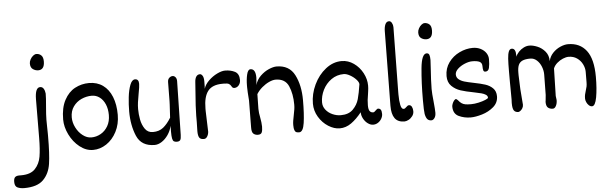

<svg xmlns="http://www.w3.org/2000/svg" viewBox="-131 -933 4404 1382"><g transform="rotate(-5 2071.5 -242.0)"><path d="M168 -594.2Q147.9 -594.2 129.9 -606.4Q111.8 -618.7 111.8 -647.9Q111.8 -662.6 120.1 -677.7Q128.4 -692.9 140.6 -702.6Q152.8 -712.4 164.6 -712.4Q184.1 -712.4 198.7 -699.2Q213.4 -686 213.4 -654.8Q213.4 -594.2 168 -594.2ZM195.8 -190.4Q196.8 -153.3 196.8 -131.8V-114.3Q196.8 13.2 186.3 83.5Q175.8 153.8 131.8 197.8Q87.9 241.7 -6.8 241.7Q-33.2 241.7 -54 232.7Q-74.7 223.6 -74.7 191.4Q-74.7 166 -64.7 157Q-54.7 147.9 -34.7 147.9H-20Q47.9 147.9 80.8 112.8Q113.8 77.6 122.6 25.4Q131.3 -26.9 131.8 -108.4L133.3 -388.7Q134.3 -472.7 170.4 -472.7Q187 -472.7 195.8 -458Q204.6 -443.4 206.5 -422.9Q206.5 -390.1 201.2 -333.5Q195.3 -268.1 195.3 -234.9Z M315.4 -225.6Q315.4 -310.5 345 -365.7Q374.5 -420.9 421.6 -446Q468.8 -471.2 523.4 -471.2Q581.5 -471.2 623.5 -441.2Q665.5 -411.1 687.7 -355.7Q710 -300.3 710 -225.6Q710 -157.7 681.9 -103.5Q653.8 -49.3 608.2 -19Q562.5 11.2 511.7 11.2Q460.4 11.2 415 -24.9Q369.6 -61 342.5 -116.5Q315.4 -171.9 315.4 -225.6ZM535.2 -378.4Q496.6 -378.4 460.4 -362.1Q424.3 -345.7 401.4 -313.5Q378.4 -281.2 378.4 -235.8Q378.4 -197.8 397 -161.4Q415.5 -125 445.3 -102.3Q475.1 -79.6 506.8 -79.6Q543 -79.6 575 -97.7Q606.9 -115.7 626.5 -149.7Q646 -183.6 646 -230Q646 -273.4 631.6 -307.1Q617.2 -340.8 591.8 -359.6Q566.4 -378.4 535.2 -378.4Z M873 -364.3Q866.2 -327.6 862.8 -302.7Q859.4 -277.8 859.4 -252.9Q859.4 -217.3 866.7 -178Q874 -138.7 894.5 -109.1Q915 -79.6 951.7 -79.6Q997.1 -79.6 1027.1 -104Q1057.1 -128.4 1083.5 -171.9Q1084.5 -184.6 1088.9 -266.6L1089.8 -291L1091.3 -427.2Q1091.3 -448.2 1103 -458.5Q1114.7 -468.8 1127.4 -468.8Q1138.7 -468.8 1147.7 -458.5Q1156.7 -448.2 1156.7 -430.2L1148.9 -41.5Q1148.4 -14.2 1141.6 -4.6Q1134.8 4.9 1117.7 4.9Q1103 4.9 1095.5 -0.2Q1087.9 -5.4 1084.5 -21.7Q1081.1 -38.1 1081.1 -72.8Q1081.1 -97.7 1082 -113.3Q1073.7 -77.6 1053.5 -48.3Q1033.2 -19 1007.3 -2.4Q981.4 14.2 956.5 14.2Q860.4 14.2 827.1 -63.7Q793.9 -141.6 793.9 -241.7Q793.9 -292.5 799.8 -344.5Q805.7 -396.5 819.6 -432.6Q833.5 -468.8 856 -468.8Q882.8 -468.8 882.8 -434.1Q882.8 -414.1 873 -364.3Z M1342.8 -215.3V-198.2L1347.7 -47.9Q1347.7 -39.6 1344 -27.6Q1340.3 -15.6 1332.3 -6.6Q1324.2 2.4 1311.5 2.4Q1288.1 2.4 1279.3 -11.7Q1270.5 -25.9 1270.5 -58.1Q1270.5 -79.6 1271.5 -103Q1272 -110.8 1272 -123.5V-152.8V-169.4Q1272 -196.8 1274.7 -244.6Q1277.3 -292.5 1286.6 -412.1Q1288.1 -436.5 1297.6 -450.7Q1307.1 -464.8 1324.7 -464.8Q1334.5 -464.8 1343 -451.9Q1351.6 -439 1351.6 -410.6Q1351.6 -367.2 1350.1 -357.4Q1359.9 -388.7 1387.9 -415.8Q1416 -442.9 1449.2 -459Q1482.4 -475.1 1506.8 -475.1Q1546.9 -475.1 1577.6 -459.5Q1608.4 -443.8 1608.4 -397.5Q1608.4 -382.8 1602.1 -370.6Q1595.7 -358.4 1585.7 -351.6Q1575.7 -344.7 1564.9 -344.7Q1555.7 -344.7 1551.3 -348.1Q1546.9 -351.6 1543 -358.9Q1537.1 -370.1 1527.1 -376.2Q1517.1 -382.3 1492.2 -382.3H1481Q1406.7 -382.3 1374.8 -341.3Q1342.8 -300.3 1342.8 -215.3Z M1863.3 -378.4Q1842.8 -378.4 1816.2 -366.2Q1789.6 -354 1764.6 -332.8Q1739.7 -311.5 1724.1 -286.1Q1724.1 -269.5 1723.1 -230.5Q1722.2 -193.4 1722.2 -179.2Q1722.2 -164.1 1724.1 -149.7Q1726.1 -135.3 1730 -114.3Q1732.9 -98.6 1735.1 -81.8Q1737.3 -64.9 1737.3 -50.3Q1737.3 -22.5 1731 -8.3Q1724.6 5.9 1703.6 5.9Q1682.6 5.9 1669.9 -5.9Q1657.2 -17.6 1658.2 -53.2L1660.2 -244.6Q1654.8 -314 1654.8 -339.8V-354.5Q1654.8 -397.5 1663.1 -433.1Q1671.4 -468.8 1689.9 -468.8Q1727.1 -468.8 1727.1 -404.8Q1727.1 -394.5 1724.1 -364.3L1722.7 -351.6Q1733.4 -389.6 1761.7 -417Q1790 -444.3 1822.8 -458.3Q1855.5 -472.2 1878.4 -472.2Q1970.2 -472.2 2008.8 -397Q2047.4 -321.8 2047.4 -214.4Q2047.4 -114.7 2038.1 -50.3Q2028.8 14.2 2000 14.2Q1987.3 14.2 1979.5 11Q1971.7 7.8 1966.8 -4.2Q1961.9 -16.1 1961.9 -41Q1961.9 -57.1 1964.4 -72.8Q1966.8 -88.4 1971.7 -111.8Q1977.1 -138.7 1979.5 -154.3Q1981.9 -169.9 1981.9 -187.5Q1981.9 -265.1 1957.3 -321.8Q1932.6 -378.4 1863.3 -378.4Z M2606 -65.4Q2606 -48.8 2596.7 -32.2Q2587.4 -15.6 2571.3 -4.9Q2555.2 5.9 2535.6 5.9Q2516.6 5.9 2497.3 -8.1Q2478 -22 2465.8 -44.7Q2453.6 -67.4 2453.6 -91.3Q2417 -44.9 2377.7 -16.8Q2338.4 11.2 2293.9 11.2Q2253.4 11.2 2211.7 -15.1Q2169.9 -41.5 2143.1 -86.2Q2116.2 -130.9 2116.2 -182.6Q2116.2 -252.4 2147.9 -319.3Q2179.7 -386.2 2233.2 -428.2Q2286.6 -470.2 2348.6 -470.2Q2395.5 -470.2 2435.8 -441.9Q2476.1 -413.6 2499.8 -368.9Q2523.4 -324.2 2523.4 -278.3Q2523.4 -258.8 2520.5 -239.3Q2517.6 -219.7 2517.1 -214.8Q2513.2 -191.9 2511.2 -174.3Q2509.3 -156.7 2509.3 -136.2Q2509.3 -107.4 2517.8 -95Q2526.4 -82.5 2543.5 -82.5Q2547.9 -82.5 2552.5 -85.9Q2557.1 -89.4 2563.5 -95.7Q2564.5 -96.7 2569.1 -100.8Q2573.7 -105 2577.6 -106.4Q2592.8 -106.4 2599.4 -96.7Q2606 -86.9 2606 -65.4ZM2461.9 -293Q2461.9 -308.1 2443.8 -327.6Q2425.8 -347.2 2400.6 -361.3Q2375.5 -375.5 2355.5 -375.5Q2305.2 -375.5 2265.6 -347.4Q2226.1 -319.3 2204.3 -275.4Q2182.6 -231.4 2182.6 -186Q2182.6 -156.2 2201.2 -132.6Q2219.7 -108.9 2249.3 -95.7Q2278.8 -82.5 2309.6 -82.5Q2366.7 -82.5 2397.9 -114.3Q2429.2 -146 2440.7 -186.8Q2452.1 -227.5 2461.9 -293Z M2831.5 -65.4Q2831.5 -46.4 2820.1 -30.8Q2808.6 -15.1 2792 -6.3Q2775.4 2.4 2762.2 2.4Q2714.4 2.4 2692.4 -28.3Q2670.4 -59.1 2670.9 -118.7L2677.2 -654.3Q2677.2 -686.5 2686 -706.3Q2694.8 -726.1 2713.4 -726.1Q2725.6 -726.1 2733.6 -711.7Q2741.7 -697.3 2741.7 -680.7L2735.4 -211.4V-194.8Q2735.4 -148.9 2741.9 -118.7Q2748.5 -88.4 2763.2 -88.4Q2769.5 -88.4 2773.9 -91.3Q2778.3 -94.2 2784.2 -100.1Q2790 -106 2794.2 -108.6Q2798.3 -111.3 2804.2 -111.3Q2817.4 -111.3 2824.5 -97.7Q2831.5 -84 2831.5 -65.4Z M2970.7 -573.2Q2950.7 -573.2 2933.3 -585Q2916 -596.7 2916 -626Q2916 -640.6 2924.1 -655.8Q2932.1 -670.9 2944.1 -680.7Q2956.1 -690.4 2966.8 -690.4Q2986.8 -690.4 3001.5 -677.7Q3016.1 -665 3016.1 -634.3Q3016.1 -573.2 2970.7 -573.2ZM2955.6 11.2Q2937.5 11.2 2927 -0.2Q2916.5 -11.7 2911.1 -38.6Q2907.2 -62 2907.2 -138.7Q2907.2 -265.6 2917.2 -368.9Q2927.2 -472.2 2962.9 -472.2Q2977.5 -472.2 2982.2 -459.2Q2986.8 -446.3 2986.8 -421.9L2982.9 -353.5Q2980.5 -318.8 2978.5 -280.8Q2976.6 -242.7 2976.6 -212.9Q2976.6 -181.2 2982.9 -124Q2988.8 -64.5 2988.8 -41.5Q2988.8 -17.1 2978.5 -2.9Q2968.3 11.2 2955.6 11.2Z M3113.8 -74.7Q3113.8 -83 3118.7 -95.5Q3123.5 -107.9 3130.9 -116.9Q3138.2 -126 3145.5 -126Q3147.9 -126 3157.7 -117.2Q3170.4 -101.1 3182.4 -93Q3194.3 -85 3209.5 -82.3Q3224.6 -79.6 3250 -79.6Q3275.4 -79.6 3304.9 -86.2Q3334.5 -92.8 3355 -101.6Q3375.5 -110.4 3375.5 -115.7Q3375.5 -128.9 3362.8 -137.5Q3350.1 -146 3331.5 -150.9Q3313 -155.8 3276.9 -163.1Q3219.7 -173.8 3182.9 -185.8Q3146 -197.8 3118.9 -224.4Q3091.8 -251 3091.8 -296.4Q3091.8 -352.5 3122.6 -394.8Q3153.3 -437 3200.9 -459.7Q3248.5 -482.4 3296.9 -482.4Q3328.6 -482.4 3353.8 -469.7Q3378.9 -457 3392.8 -436.3Q3406.7 -415.5 3406.7 -391.6Q3406.7 -353 3400.9 -328.6Q3395 -304.2 3373 -304.2Q3362.3 -304.2 3358.9 -314.5Q3355.5 -324.7 3355.5 -346.2Q3355.5 -369.1 3337.9 -377.9Q3320.3 -386.7 3285.2 -386.7Q3260.7 -386.7 3231 -374.5Q3201.2 -362.3 3180.2 -342.8Q3159.2 -323.2 3159.2 -302.2Q3159.2 -280.8 3175.3 -267.3Q3191.4 -253.9 3215.3 -246.8Q3239.3 -239.7 3281.2 -231.4Q3333 -221.2 3364.7 -210.9Q3396.5 -200.7 3418.7 -179Q3440.9 -157.2 3440.9 -120.6Q3440.9 -74.2 3405.3 -43.7Q3369.6 -13.2 3322 1Q3274.4 15.1 3239.7 15.1Q3192.9 15.1 3153.3 -3.7Q3113.8 -22.5 3113.8 -74.7Z M4092.3 -240.2Q4092.3 -267.6 4078.6 -295.2Q4064.9 -322.8 4039.1 -340.6Q4013.2 -358.4 3978.5 -358.4Q3960.4 -358.4 3937.5 -348.9Q3914.6 -339.4 3895 -322.3Q3875.5 -305.2 3867.2 -284.2L3862.3 -85.4L3864.3 -70.8L3866.2 -55.7Q3866.2 -31.2 3856.9 -13.7Q3847.7 3.9 3834 3.9Q3812.5 3.9 3799.1 -7.3Q3785.6 -18.6 3785.6 -49.3L3787.1 -59.6Q3791 -93.3 3791 -99.1L3793 -245.1Q3793.5 -273.9 3782.2 -303Q3771 -332 3750.2 -350.8Q3729.5 -369.6 3703.1 -369.6Q3667 -369.6 3646.5 -360.4Q3626 -351.1 3617.4 -331.1Q3608.9 -311 3608.9 -276.9V-257.8Q3608.9 -231 3611.8 -179.2Q3611.8 -170.4 3612.8 -155.8L3621.6 -43.5Q3621.6 -29.3 3614.7 -18.1Q3607.9 -6.8 3598.9 -0.5Q3589.8 5.9 3584.5 5.9Q3563 5.9 3552.7 -8.3Q3542.5 -22.5 3542.5 -60.5V-65.4L3543 -77.1Q3543.5 -80.6 3543.5 -88.4L3543 -167Q3542.5 -184.6 3542.5 -212.9V-291Q3542.5 -349.6 3544.7 -382.8Q3546.9 -416 3554.2 -434.1Q3561.5 -452.1 3576.2 -452.1Q3605 -452.1 3605 -400.4V-391.6Q3611.8 -410.2 3627.4 -426.5Q3643.1 -442.9 3663.3 -453.1Q3683.6 -463.4 3704.1 -463.4Q3730 -463.4 3762.2 -450.2Q3794.4 -437 3817.9 -408.9Q3841.3 -380.9 3841.3 -338.9Q3848.1 -372.1 3871.8 -397.2Q3895.5 -422.4 3926.3 -435.8Q3957 -449.2 3982.4 -449.2Q4067.9 -449.2 4115 -387.9Q4162.1 -326.7 4162.1 -198.2Q4162.1 -110.8 4150.9 -49.8Q4139.6 11.2 4116.7 11.2Q4104.5 11.2 4094 1.7Q4083.5 -7.8 4077.1 -22Q4070.8 -36.1 4070.8 -48.3Q4070.8 -64.9 4073.5 -77.4Q4076.2 -89.8 4081.1 -105Q4086.4 -121.1 4089.1 -133.8Q4091.8 -146.5 4091.8 -164.6Z"/></g></svg>

Font: Dekko
Style: Regular
Weight: 400
Designer: Multiple
Foundry: Sorkin Type
Version: Version 2.001